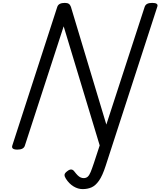

<svg xmlns="http://www.w3.org/2000/svg" viewBox="-20 -1020 1109 1327"><path d="M710 127Q688 195 664 229Q640 263 612.5 275Q585 287 551 287Q519 287 488.5 268.5Q458 250 436 216Q426 201 426 189Q426 177 445 163Q460 151 472 151.5Q484 152 493 164Q506 181 516.5 191.5Q527 202 537.5 206.5Q548 211 558 211Q575 211 586 201.5Q597 192 606.5 169Q616 146 629 107L669 -15L420 -838L152 -14Q148 0 135 7Q122 14 100 14Q56 14 65 -14L376 -973Q381 -987 394 -993.5Q407 -1000 428 -1000Q446 -1000 455.5 -993.5Q465 -987 470 -973L715 -159L980 -973Q985 -987 997.5 -993.5Q1010 -1000 1032 -1000Q1077 -1000 1067 -973Z"/></svg>

Font: Playwrite SK
Style: Regular
Weight: 400
Designer: Veronika Burian, José Scaglione
Foundry: TypeTogether
Version: Version 1.002